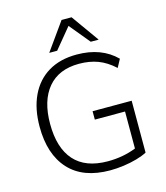

<svg xmlns="http://www.w3.org/2000/svg" viewBox="-134 -1038 991 1148"><g transform="rotate(-15 361.0 -464.0)"><path d="M405 8Q238 8 151 -87Q64 -182 64 -353Q64 -464 102.5 -545Q141 -626 213.5 -669.5Q286 -713 389 -713Q542 -713 633 -622L606 -572Q557 -617 505 -636.5Q453 -656 388 -656Q263 -656 196 -576.5Q129 -497 129 -353Q129 -204 198.5 -126Q268 -48 406 -48Q500 -48 581 -80V-309H394V-361H636V-40Q610 -26 571.5 -15Q533 -4 489.5 2Q446 8 405 8ZM234 -765 356 -936H418L540 -765H491L387 -891L283 -765Z"/></g></svg>

Font: Nunito Sans Light
Style: Regular
Weight: 300
Designer: Vernon Adams
Foundry: Vernon Adams
Version: Version 3.101; ttfautohint (v1.8.4.7-5d5b);gftools[0.9.27]